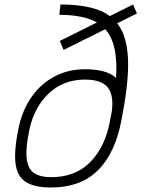

<svg xmlns="http://www.w3.org/2000/svg" viewBox="-20 -820 640 854"><path d="M206 14Q134 14 95 -10.5Q56 -35 49 -93.5Q42 -152 63 -253Q80 -331 120.5 -389Q161 -447 222 -479.5Q283 -512 359 -512Q436 -512 478 -487Q520 -462 528 -403.5Q536 -345 511 -245Q480 -120 405.5 -53Q331 14 206 14ZM207 -32Q309 -32 373 -91Q437 -150 463 -253Q484 -333 478.5 -379.5Q473 -426 443 -446Q413 -466 358 -466Q263 -466 198 -405.5Q133 -345 111 -245Q94 -164 98.5 -117.5Q103 -71 130 -51.5Q157 -32 207 -32ZM244 -754 249 -800Q358 -800 425.5 -772.5Q493 -745 523 -681Q553 -617 549.5 -511Q546 -405 512 -247L463 -251Q493 -394 497 -491Q501 -588 476 -646Q451 -704 393.5 -729Q336 -754 244 -754ZM572 -800 589 -760 263 -598 246 -638Z"/></svg>

Font: Victor Mono Thin
Style: Italic
Weight: 100
Italic angle: -12°
Monospace: yes
Designer: Rune Bjørnerås
Version: Version 1.561;gftools[0.9.30]